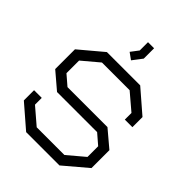

<svg xmlns="http://www.w3.org/2000/svg" viewBox="-256 -1052 1182 1182"><g transform="rotate(45 334.5 -461.0)"><path d="M478 0H188L40 -128V-217H107V-158L213 -67H454L563 -159V-252L497 -309H148L40 -401V-573L191 -700H481L629 -572V-484H563V-542L456 -633H215L107 -542V-432L172 -376H520L629 -284V-128ZM289 -800 327 -850V-922H380V-832L332 -769Z"/></g></svg>

Font: Turret Road Medium
Style: Regular
Weight: 500
Designer: Noponies
Foundry: Noponies
Version: Version 1.001; ttfautohint (v1.8)